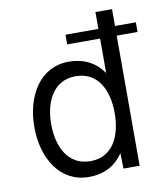

<svg xmlns="http://www.w3.org/2000/svg" viewBox="-80 -757 721 833"><g transform="rotate(-10 281.0 -340.0)"><path d="M561.5 -615.7H469.7V-689.9H396.5V-615.7H251.5V-573.2H396.5V-421.4C364.3 -468.3 314.9 -498 244.1 -498C119.6 -498 48.8 -383.8 48.8 -244.1C48.8 -105 119.6 9.8 244.6 9.8C317.9 9.8 365.2 -21.5 397 -67.9L398.4 0H469.7V-573.2H561.5ZM263.2 -56.6C165 -56.6 123 -144.5 123 -244.1C123 -342.8 165 -430.7 263.2 -430.7C362.8 -430.7 402.8 -342.8 402.8 -244.1C402.8 -144 362.8 -56.6 263.2 -56.6Z"/></g></svg>

Font: HK Grotesk
Style: Regular
Weight: 400
Designer: Alfredo Marco Pradil and Stefan Peev
Foundry: Hanken Design Co.
Version: Version 1.045;PS 001.045;hotconv 1.0.88;makeotf.lib2.5.64775